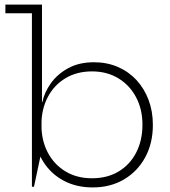

<svg xmlns="http://www.w3.org/2000/svg" viewBox="-20 -810 744 839"><path d="M119.5 6V-752H3.5V-790H163.5V-329.5L161.5 -278.5V-226L163.5 -158.5L128.5 6ZM385 9Q314 9 258.8 -20.2Q203.5 -49.5 169.8 -102.2Q136 -155 129 -225L161 -264.5Q161 -196.5 188.5 -144Q216 -91.5 265.8 -61.2Q315.5 -31 382 -31Q449 -31 498.5 -60.8Q548 -90.5 575.2 -143.5Q602.5 -196.5 602.5 -265Q602.5 -333 574.2 -385.8Q546 -438.5 496.5 -468.2Q447 -498 382 -498Q316 -498 266.2 -468.2Q216.5 -438.5 188.8 -385.8Q161 -333 161 -264.5L154.5 -363.5H165Q173.5 -405.5 201.8 -445.5Q230 -485.5 277.5 -511.8Q325 -538 391 -538Q447 -538 494.2 -517.8Q541.5 -497.5 575.8 -460.8Q610 -424 629 -374Q648 -324 648 -264Q648 -184.5 614.8 -123Q581.5 -61.5 522.2 -26.2Q463 9 385 9Z"/></svg>

Font: Hepta Slab ExtraLight Light
Style: Regular
Weight: 300
Version: Version 1.100